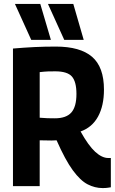

<svg xmlns="http://www.w3.org/2000/svg" viewBox="-20 -947 584 977"><path d="M502 10Q463 10 426 -9Q389 -28 350.5 -80.5Q312 -133 268 -233Q256 -232 242 -232Q228 -232 213 -232.5Q198 -233 182 -233V0H46V-700Q104 -705 155 -707.5Q206 -710 264 -710Q388 -710 448.5 -658Q509 -606 509 -491Q509 -409 479 -354Q449 -299 390 -278Q430 -206 464.5 -174.5Q499 -143 531 -143Q533 -143 537 -143Q541 -143 544 -143V6Q537 7 527.5 8.5Q518 10 502 10ZM259 -345Q317 -345 343 -374.5Q369 -404 369 -469Q369 -531 346 -557.5Q323 -584 261 -584Q240 -584 224 -583.5Q208 -583 182 -580V-348Q204 -346 221.5 -345.5Q239 -345 259 -345ZM307 -744 224 -927H353L406 -744ZM139 -744 56 -927H185L239 -744Z"/></svg>

Font: Georama SemiCondensed
Style: Bold
Weight: 700
Width: 4
Designer: Jean-Baptiste Levee
Foundry: Production Type
Version: Version 1.000